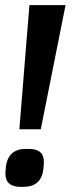

<svg xmlns="http://www.w3.org/2000/svg" viewBox="-20 -720 286 744"><path d="M94 -700H234L138 -219H55ZM1 -48Q1 -58 2 -63L3 -76Q13 -143 80 -143H92Q150 -143 150 -93Q150 -82 149 -76L148 -63Q139 4 71 4H59Q1 4 1 -48Z"/></svg>

Font: Krub SemiBold
Style: Italic
Weight: 600
Italic angle: -8°
Designer: Ekaluck Peanpanawate
Foundry: Cadson Demak Co.,Ltd.
Version: Version 1.000; ttfautohint (v1.6)